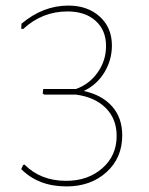

<svg xmlns="http://www.w3.org/2000/svg" viewBox="-20 -661 533 688"><path d="M218 7Q118 7 56 -55L63 -70L68 -71Q126 -13 217 -13Q295 -13 346.5 -58Q398 -103 398 -174Q398 -235 359 -274Q320 -313 252 -322H138L133 -326L135 -342H252Q300 -359 330 -401.5Q360 -444 360 -496Q360 -553 322.5 -586.5Q285 -620 222 -620Q131 -620 63 -557L56 -558L57 -576Q134 -641 225 -641Q294 -641 337.5 -601.5Q381 -562 381 -498Q381 -446 354 -401.5Q327 -357 280 -335Q345 -321 381.5 -280Q418 -239 418 -176Q418 -95 361.5 -44Q305 7 218 7Z"/></svg>

Font: Alegreya Sans SC Thin
Style: Regular
Weight: 100
Designer: Juan Pablo del Peral
Foundry: Huerta Tipografica
Version: Version 2.007